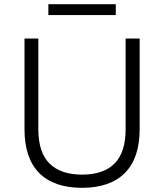

<svg xmlns="http://www.w3.org/2000/svg" viewBox="-20 -889 783 917"><path d="M372 8Q237 8 167 -63Q97 -134 97 -272V-705H163V-273Q163 -161 216.5 -108Q270 -55 372 -55Q474 -55 527 -108Q580 -161 580 -273V-705H647V-272Q647 -134 576.5 -63Q506 8 372 8ZM211 -817V-869H533V-817Z"/></svg>

Font: Nunito Sans 9pt Light
Style: Regular
Weight: 300
Version: Version 3.101;gftools[0.9.27]